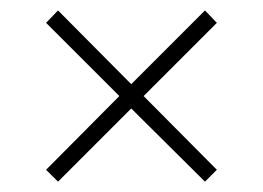

<svg xmlns="http://www.w3.org/2000/svg" viewBox="-20 -502 506 370"><path d="M375 -481.9 397.9 -458 256.8 -316.9 397.9 -174.8 375 -151.9 232.9 -293 91.8 -151.9 68.8 -174.8 210 -316.9 68.8 -458 91.8 -481.9 232.9 -339.8Z"/></svg>

Font: Resagokr
Style: Light
Weight: 300
Designer: gluk
Foundry: gluk
Version: Version 0.95